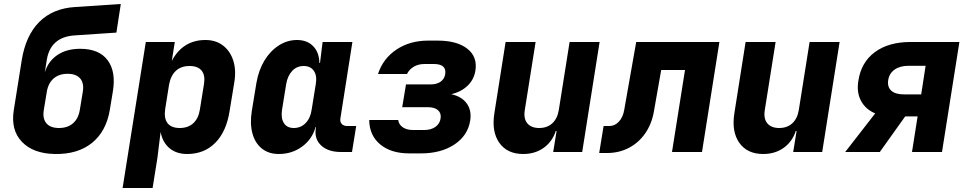

<svg xmlns="http://www.w3.org/2000/svg" viewBox="-20 -760 4840 960"><path d="M254 10Q146 8 89.5 -51Q33 -110 49 -210L89 -461Q109 -583 176.5 -650.5Q244 -718 356 -725L584 -740L562 -597L353 -583Q233 -575 214 -461L204 -398Q221 -454 267 -485Q313 -516 381 -516Q476 -516 518.5 -458.5Q561 -401 544 -301L529 -210Q511 -103 440 -45.5Q369 12 254 10ZM275 -120Q318 -120 345 -143.5Q372 -167 379 -210L394 -301Q401 -344 381 -367.5Q361 -391 318 -391Q275 -391 248 -367.5Q221 -344 214 -301L199 -210Q192 -167 212 -143.5Q232 -120 275 -120Z M593 180 709 -550H854L839 -455Q865 -506 907.5 -533Q950 -560 1007 -560Q1059 -560 1095 -532.5Q1131 -505 1146.5 -456.5Q1162 -408 1151 -345L1128 -205Q1112 -102 1056.5 -46Q1001 10 916 10Q862 10 827.5 -19Q793 -48 783 -100L767 30L743 180ZM879 -120Q920 -120 946 -143.5Q972 -167 979 -210L1000 -340Q1007 -384 988 -407Q969 -430 928 -430Q885 -430 859 -405.5Q833 -381 825 -335L806 -215Q799 -169 817.5 -144.5Q836 -120 879 -120Z M1374 10Q1323 10 1289 -17.5Q1255 -45 1242 -93.5Q1229 -142 1239 -205L1262 -345Q1273 -409 1302 -457Q1331 -505 1373.5 -532.5Q1416 -560 1465 -560Q1516 -560 1546 -529Q1576 -498 1577 -445H1580L1593 -550H1742L1682 -168Q1679 -151 1688.5 -140.5Q1698 -130 1715 -130H1761L1740 0H1685Q1621 0 1586 -32.5Q1551 -65 1559 -117L1560 -125H1558Q1541 -64 1490.5 -27Q1440 10 1374 10ZM1449 -120Q1484 -120 1508 -144.5Q1532 -169 1538 -210L1559 -340Q1566 -381 1549.5 -405.5Q1533 -430 1498 -430Q1464 -430 1441 -405.5Q1418 -381 1411 -340L1390 -210Q1384 -169 1399.5 -144.5Q1415 -120 1449 -120Z M2027 7Q1935 7 1881 -38Q1827 -83 1826 -160H1971Q1974 -137 1994 -123.5Q2014 -110 2045 -110H2102Q2135 -110 2157 -125.5Q2179 -141 2183 -168Q2187 -194 2170 -209Q2153 -224 2120 -224H1991L2010 -338H2133Q2164 -338 2183 -351.5Q2202 -365 2206 -389Q2214 -440 2149 -440H2103Q2072 -440 2049 -426.5Q2026 -413 2015 -390H1870Q1895 -467 1962 -512Q2029 -557 2121 -557H2167Q2265 -557 2316.5 -516.5Q2368 -476 2357 -407Q2350 -362 2317.5 -331Q2285 -300 2236 -289Q2288 -278 2313.5 -243Q2339 -208 2331 -157Q2319 -82 2252 -37.5Q2185 7 2084 7Z M2596 10Q2516 10 2476.5 -46Q2437 -102 2452 -195L2508 -550H2658L2604 -210Q2597 -167 2616.5 -143.5Q2636 -120 2676 -120Q2716 -120 2741.5 -143.5Q2767 -167 2774 -210L2828 -550H2978L2891 0H2746L2763 -105H2759Q2741 -51 2698 -20.5Q2655 10 2596 10Z M2976 5 2998 -130H3028Q3054 -130 3074.5 -152Q3095 -174 3101 -210L3161 -550H3577L3490 0H3340L3405 -410H3286L3249 -200Q3238 -139 3205.5 -92.5Q3173 -46 3124 -20.5Q3075 5 3016 5Z M3796 10Q3716 10 3676.5 -46Q3637 -102 3652 -195L3708 -550H3858L3804 -210Q3797 -167 3816.5 -143.5Q3836 -120 3876 -120Q3916 -120 3941.5 -143.5Q3967 -167 3974 -210L4028 -550H4178L4091 0H3946L3963 -105H3959Q3941 -51 3898 -20.5Q3855 10 3796 10Z M4206 0 4356 -193Q4308 -213 4285 -256Q4262 -299 4272 -357Q4286 -449 4354.5 -499.5Q4423 -550 4532 -550H4777L4690 0H4540L4568 -178H4506L4379 0ZM4500 -288H4586L4608 -431H4522Q4480 -431 4453 -412Q4426 -393 4421 -359Q4416 -325 4436.5 -306.5Q4457 -288 4500 -288Z"/></svg>

Font: JetBrains Mono ExtraBold
Style: Italic
Weight: 800
Italic angle: -9°
Monospace: yes
Designer: Philipp Nurullin, Konstantin Bulenkov
Foundry: JetBrains
Version: Version 2.305; ttfautohint (v1.8.4.7-5d5b)